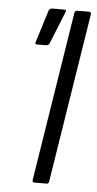

<svg xmlns="http://www.w3.org/2000/svg" viewBox="-50 -687 362 719"><g transform="rotate(5 131.5 -327.5)"><path d="M107 0Q99 0 100 -9L201 -646Q203 -655 211 -655H256Q264 -655 263 -646L162 -9Q161 0 153 0ZM72 -516Q62 -516 67 -527L104 -646Q108 -655 118 -655H162Q173 -655 167 -644L119 -525Q115 -516 105 -516Z"/></g></svg>

Font: Sofia Sans Extra Condensed
Style: Italic
Weight: 400
Italic angle: -9°
Designer: Botio Nikoltchev, Ani Petrova
Foundry: lettersoup
Version: Version 4.101; ttfautohint (v1.8.4.7-5d5b)